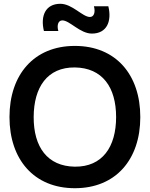

<svg xmlns="http://www.w3.org/2000/svg" viewBox="-20 -977 790 1012"><path d="M374.5 15C590.5 15 719.5 -136.5 719.5 -360C719.5 -583.5 590.5 -735 374.5 -735C159 -735 30 -583.5 30 -360C30 -136.5 159 15 374.5 15ZM157.5 -360C158 -517.5 229.5 -623 374.5 -621.5C519.5 -619.5 592 -517.5 592 -360C592 -202.5 519.5 -97 374.5 -98.5C229.5 -100.5 157 -202.5 157.5 -360ZM211.5 -813.5H287.5C278.5 -844.5 287 -869.5 308.5 -869.5C347.5 -869.5 401.5 -800 464.5 -800C542.5 -800 570.5 -864 551 -944H475C484 -912 475 -887.5 454 -887.5C415 -887.5 361 -957 298 -957C220 -957 192 -893.5 211.5 -813.5Z"/></svg>

Font: Manrope
Style: Bold
Weight: 700
Designer: Mikhail Sharanda
Foundry: Mikhail Sharanda
Version: Version 4.505;FEAKit 1.0